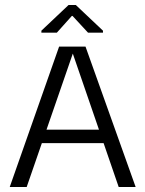

<svg xmlns="http://www.w3.org/2000/svg" viewBox="-20 -750 581 770"><path d="M19 0 217 -563H323L524 0H456L272 -535L87 0ZM128 -176 133 -230H408L414 -176ZM146 -619V-627L255 -730H284L393 -627V-619H333L271 -686H268L208 -619Z"/></svg>

Font: Darker Grotesque Medium
Style: Regular
Weight: 500
Designer: Gabriel Lam
Foundry: TypeRant
Version: Version 1.000;gftools[0.9.28]